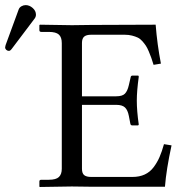

<svg xmlns="http://www.w3.org/2000/svg" viewBox="-57 -745 734 766"><path d="M45.4 -724.6Q60.5 -724.6 73.5 -713.1Q86.4 -701.7 86.4 -686.5Q86.4 -678.2 81.5 -671.4L-10.3 -549.8Q-16.1 -542 -21.5 -542Q-27.3 -542 -32 -546.1Q-36.6 -550.3 -36.6 -555.7Q-36.6 -558.1 -34.7 -564.9L17.6 -707.5Q20.5 -715.3 28.6 -720Q36.6 -724.6 45.4 -724.6ZM440.9 -606.4H306.2Q287.6 -606.4 278.8 -598.9Q270 -591.3 270 -573.7V-360.8H406.7Q431.2 -360.8 441.4 -371.3Q451.7 -381.8 457 -405.3L463.9 -435.1Q464.8 -443.4 471.2 -443.4H493.2Q496.6 -443.4 496.6 -439Q488.8 -381.8 488.8 -343.8Q488.8 -302.7 496.6 -248L494.1 -244.6H471.2Q463.9 -244.6 462.9 -252L457 -282.7Q452.6 -305.7 441.7 -316.2Q430.7 -326.7 406.7 -326.7H270V-71.8Q270 -53.2 279.1 -46.1Q288.1 -39.1 306.2 -39.1H471.7Q499 -39.1 520.3 -48.8Q541.5 -58.6 555.9 -77.9Q570.3 -97.2 579.6 -118.7Q588.9 -140.1 597.2 -169.9L627.4 -165Q606.4 -68.4 601.1 0H307.1L229.5 -1L101.6 1L100.1 -1V-21Q100.1 -27.8 107.9 -27.8H137.7Q166.5 -27.8 178 -38.8Q189.5 -49.8 189.5 -71.8V-572.8Q189.5 -596.7 177.7 -607.2Q166 -617.7 137.7 -617.7H107.9Q100.1 -617.7 100.1 -624.5V-644.5L102.1 -646.5L230 -644.5L307.6 -645.5L564 -646.5Q570.3 -566.9 585 -491.2L555.7 -486.3Q549.8 -504.9 546.4 -514.9Q543 -524.9 536.6 -539.8Q530.3 -554.7 524.9 -562.7Q519.5 -570.8 511 -580.6Q502.4 -590.3 492.7 -595Q482.9 -599.6 469.7 -603Q456.5 -606.4 440.9 -606.4Z"/></svg>

Font: Libertinage
Style: b
Weight: 400
Designer: OSP
Foundry: OSP
Version: Version 1.0; 2008; OFL relea